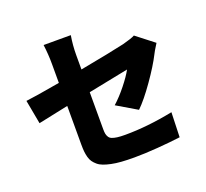

<svg xmlns="http://www.w3.org/2000/svg" viewBox="-136 -929 1228 1143"><g transform="rotate(-20 478.0 -357.0)"><path d="M39.1 -486.2Q90.9 -491.8 257.1 -521V-641Q257.1 -701.3 248.9 -763.8H421.2Q410.9 -702.1 410.9 -641V-550.1Q602.3 -585.6 696 -606.9Q754.3 -622.2 773.1 -633.2L884.9 -546.2Q882.8 -542.3 874.8 -529.7Q866.8 -517 860.4 -506.2Q854 -495.4 850.1 -486.9Q818.2 -423.7 757.8 -337.9Q697.4 -252.1 650.9 -207L524.1 -282Q565.3 -318.9 605.6 -369.5Q646 -420.1 665.8 -457Q618.3 -447.1 410.9 -405.9V-171.2Q410.9 -153.1 413.2 -141.7Q415.5 -130.3 421.9 -120.4Q428.3 -110.4 440.9 -105.5Q453.5 -100.5 473.4 -97.8Q493.3 -95.2 523.1 -95.2Q664.8 -95.2 827.1 -127.8L822.1 29.1Q759.6 37.3 676.3 43.7Q593 50.1 528.1 50.1Q483 50.1 447.4 47.6Q411.9 45.1 384.4 39.2Q356.9 33.4 336.8 25.9Q316.8 18.5 302.6 6.4Q288.4 -5.7 279.5 -18.5Q270.6 -31.2 265.6 -49.7Q260.7 -68.2 258.9 -86.6Q257.1 -105.1 257.1 -130V-375Q177.2 -358.7 67.1 -334.9Z"/></g></svg>

Font: Karasuma Gothic
Style: Black
Weight: 900
Designer: Rasmus Andersson / Ryoko Nishizuka
Foundry: Genbu
Version: Version 1.00